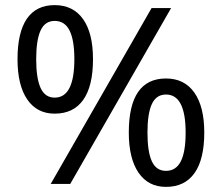

<svg xmlns="http://www.w3.org/2000/svg" viewBox="-20 -815 871 754"><path d="M194.8 -368.7Q125 -368.7 86.9 -424.6Q48.8 -480.5 48.8 -582.5Q48.8 -687.5 85.4 -741.2Q122.1 -794.9 194.8 -794.9Q267.1 -794.9 306.2 -740Q345.2 -685.1 345.2 -582.5Q345.2 -477.1 306.9 -422.9Q268.6 -368.7 194.8 -368.7ZM194.8 -431.6Q272 -431.6 272 -582.5Q272 -658.2 252.9 -695.6Q233.9 -732.9 194.8 -732.9Q156.7 -732.9 139.4 -695.3Q122.1 -657.7 122.1 -582.5Q122.1 -507.8 139.4 -469.7Q156.7 -431.6 194.8 -431.6ZM651.9 -783.2 255.9 -92.8H179.2L575.2 -783.2ZM631.8 -81.1Q562 -81.1 523.9 -137Q485.8 -192.9 485.8 -294.4Q485.8 -506.8 631.8 -506.8Q704.1 -506.8 743.2 -451.4Q782.2 -396 782.2 -294.4Q782.2 -189.5 743.9 -135.3Q705.6 -81.1 631.8 -81.1ZM631.8 -144Q670.9 -144 689.9 -181.2Q709 -218.3 709 -294.4Q709 -443.8 631.8 -443.8Q593.8 -443.8 576.4 -406.5Q559.1 -369.1 559.1 -294.4Q559.1 -218.8 576.4 -181.4Q593.8 -144 631.8 -144Z"/></svg>

Font: Noto Sans Kannada UI
Style: Regular
Weight: 400
Designer: Monotype Design Team
Foundry: Monotype Imaging Inc.
Version: Version 1.04